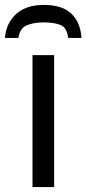

<svg xmlns="http://www.w3.org/2000/svg" viewBox="-47 -760 351 780"><path d="M173 0H85V-536H173ZM28 -606H-27Q-22 -666 18.5 -703Q59 -740 131 -740Q206 -740 243 -704.5Q280 -669 284 -606H230Q225 -647 200 -658Q175 -669 129 -669Q90 -669 61.5 -657Q33 -645 28 -606Z"/></svg>

Font: BC Sans
Style: Regular
Weight: 400
Designer: Monotype Design Team
Province of B.C.
Foundry: Monotype Imaging Inc.
Version: Version 2.000;GOOG;noto-source:20170915:90ef993387c0